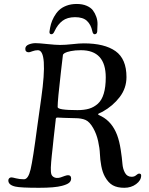

<svg xmlns="http://www.w3.org/2000/svg" viewBox="-20 -917 734 945"><path d="M458.5 -761.7Q457 -748.5 445.3 -748.5Q441.9 -748.5 439.5 -751.5Q437 -754.4 436.3 -756.6Q435.5 -758.8 434.1 -764.6Q427.2 -796.4 407.7 -814.5Q388.2 -832.5 349.6 -832.5Q311 -832.5 287.4 -814.5Q263.7 -796.4 249 -764.6Q242.2 -748.5 233.4 -748.5Q222.2 -748.5 223.6 -761.7Q226.1 -780.8 230.7 -797.9Q235.4 -814.9 245.6 -833.7Q255.9 -852.5 269.8 -866.2Q283.7 -879.9 306.4 -888.7Q329.1 -897.5 357.4 -897.5Q385.7 -897.5 406.2 -888.7Q426.8 -879.9 437.3 -866Q447.8 -852.1 454.1 -834Q460.4 -815.9 460 -797.6Q459.5 -779.3 458.5 -761.7ZM253.9 -324.2 244.1 -237.8Q242.2 -217.3 239.3 -191.4Q236.3 -165.5 234.9 -151.4Q233.4 -137.2 231.9 -119.6Q230.5 -102.1 230.2 -92.8Q230 -83.5 230.5 -73.7Q231 -64 233.2 -58.3Q235.4 -52.7 239.3 -49.3Q247.6 -42 258.5 -41.3Q269.5 -40.5 278.6 -43.9Q287.6 -47.4 298.3 -51Q309.1 -54.7 314.9 -54.7Q330.1 -54.7 330.1 -38.1Q330.1 -25.4 319.8 -17.1Q309.6 -8.8 285.2 -2.4Q249.5 7.3 171.9 7.3Q81.5 7.3 56.2 1.5Q21 -6.3 21 -28.8Q21 -35.6 25.4 -39.8Q29.8 -43.9 36.1 -43.9Q41.5 -43.9 58.8 -39.3Q76.2 -34.7 98.1 -34.7Q119.1 -34.7 130.6 -83.3Q142.1 -131.8 163.6 -295.4L183.1 -434.6Q216.3 -669.9 166.5 -669.9Q152.8 -669.9 139.4 -664.8Q126 -659.7 122.1 -659.7Q104.5 -659.7 104.5 -676.3Q104.5 -690.9 120.8 -697.8Q137.2 -704.6 155.3 -704.6Q171.4 -704.6 212.6 -700.2Q253.9 -695.8 275.4 -695.8Q301.8 -695.8 336.4 -699.7Q371.1 -703.6 392.6 -703.6Q494.6 -703.6 548.6 -665.3Q602.5 -627 602.5 -537.6Q602.5 -482.9 569.1 -439.2Q535.6 -395.5 484.9 -367.2Q481.9 -365.2 475.8 -362.8Q469.7 -360.4 466.3 -358.4Q462.9 -356.4 462.9 -354.5Q462.9 -353 465.3 -351.6Q467.8 -350.1 472.9 -347.7Q478 -345.2 480 -344.2Q531.7 -316.9 556.2 -252.9Q567.9 -221.7 574.2 -179.9Q580.6 -138.2 582.5 -111.8Q584.5 -85.4 595.2 -66.2Q606 -46.9 627.9 -46.9Q641.6 -46.9 650.1 -54.7Q658.7 -62.5 665 -62.5Q674.8 -62.5 674.8 -53.2Q674.8 -29.3 650.1 -11Q625.5 7.3 591.8 7.3Q557.6 7.3 535.4 -4.9Q513.2 -17.1 496.6 -46.9Q484.4 -68.8 478.5 -100.3Q472.7 -131.8 471.7 -159.7Q470.7 -187.5 462.9 -222.7Q455.1 -257.8 439 -286.1Q421.4 -317.4 401.4 -326.4Q381.3 -335.4 349.1 -335.4Q328.1 -335.4 295.4 -336.9Q262.7 -338.4 262.2 -338.4Q257.8 -338.4 255.9 -335.7Q253.9 -333 253.9 -324.2ZM361.3 -375Q394.5 -375 418.5 -382.1Q442.4 -389.2 461.7 -406.5Q481 -423.8 490.7 -456.3Q500.5 -488.8 500.5 -536.1Q500.5 -669.9 378.4 -669.9Q349.6 -669.9 328.4 -665.5Q307.1 -661.1 298.6 -656Q290 -650.9 289.6 -645.5Q289.1 -640.1 285.9 -614.5Q282.7 -588.9 280.3 -566.9L267.6 -449.2Q263.7 -407.7 263.7 -390.1Q263.7 -375 361.3 -375Z"/></svg>

Font: Cooper*
Style: Italic
Weight: 400
Italic angle: -7°
Designer: Owen Earl
Foundry: indestructible type*
Version: Version 0.001